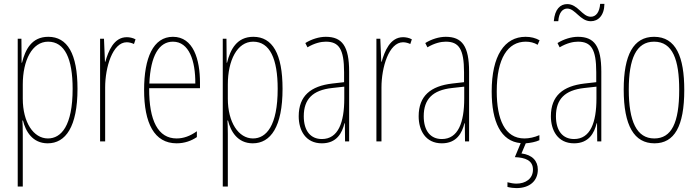

<svg xmlns="http://www.w3.org/2000/svg" viewBox="-20 -726 3580 986"><path d="M228 -537C143 -537 110 -472 93 -404H91L90 -527H71V232H97V-37C97 -69 96 -95 95 -107H98C111 -53 146 10 225 10C317 10 378 -75 378 -270C378 -450 326 -537 228 -537ZM227 -512C313 -512 353 -424 353 -270C353 -79 294 -15 226 -15C152 -15 97 -98 97 -219V-292C97 -416 145 -512 227 -512Z M631 -535C564 -535 536 -462 521 -409H519L514 -527H494V0H520V-277C520 -380 558 -509 631 -509C645 -509 660 -504 668 -500L676 -524C662 -532 644 -535 631 -535Z M868 -537C767 -537 720 -429 720 -264C720 -94 772 10 887 10C928 10 963 -3 991 -22V-52C956 -27 922 -15 887 -15C792 -15 745 -106 746 -273H1007V-301C1007 -421 973 -537 868 -537ZM868 -512C951 -512 984 -414 983 -297H747C753 -442 798 -512 868 -512Z M1281 -537C1196 -537 1163 -472 1146 -404H1144L1143 -527H1124V232H1150V-37C1150 -69 1149 -95 1148 -107H1151C1164 -53 1199 10 1278 10C1370 10 1431 -75 1431 -270C1431 -450 1379 -537 1281 -537ZM1280 -512C1366 -512 1406 -424 1406 -270C1406 -79 1347 -15 1279 -15C1205 -15 1150 -98 1150 -219V-292C1150 -416 1198 -512 1280 -512Z M1653 -537C1619 -537 1580 -525 1548 -505L1559 -483C1596 -505 1629 -512 1653 -512C1720 -512 1747 -475 1747 -355V-304L1686 -297C1576 -284 1514 -234 1514 -129C1514 -57 1549 10 1633 10C1709 10 1737 -43 1749 -93H1751L1752 0H1773V-358C1773 -489 1737 -537 1653 -537ZM1685 -274 1748 -281V-220C1748 -97 1717 -12 1633 -12C1575 -12 1540 -54 1540 -129C1540 -217 1586 -263 1685 -274Z M2050 -535C1983 -535 1955 -462 1940 -409H1938L1933 -527H1913V0H1939V-277C1939 -380 1977 -509 2050 -509C2064 -509 2079 -504 2087 -500L2095 -524C2081 -532 2063 -535 2050 -535Z M2269 -537C2235 -537 2196 -525 2164 -505L2175 -483C2212 -505 2245 -512 2269 -512C2336 -512 2363 -475 2363 -355V-304L2302 -297C2192 -284 2130 -234 2130 -129C2130 -57 2165 10 2249 10C2325 10 2353 -43 2365 -93H2367L2368 0H2389V-358C2389 -489 2353 -537 2269 -537ZM2301 -274 2364 -281V-220C2364 -97 2333 -12 2249 -12C2191 -12 2156 -54 2156 -129C2156 -217 2202 -263 2301 -274Z M2742 145C2742 100 2713 69 2658 62L2680 10C2704 8 2731 3 2750 -6V-32C2725 -21 2698 -15 2673 -15C2572 -15 2531 -114 2531 -257C2531 -427 2588 -512 2680 -512C2702 -512 2723 -507 2741 -496L2751 -519C2730 -531 2706 -537 2679 -537C2571 -537 2505 -440 2505 -256C2505 -101 2552 0 2654 9L2624 81C2678 83 2717 98 2717 145C2717 192 2679 217 2632 217C2619 217 2600 214 2586 210V234C2601 238 2620 240 2632 240C2700 240 2742 203 2742 145Z M2824 -617H2847C2850 -662 2870 -682 2893 -682C2935 -682 2959 -617 3014 -617C3051 -617 3083 -645 3084 -706H3062C3059 -664 3041 -640 3014 -640C2970 -640 2948 -705 2893 -705C2858 -705 2829 -680 2824 -617ZM2948 -537C2914 -537 2875 -525 2843 -505L2854 -483C2891 -505 2924 -512 2948 -512C3015 -512 3042 -475 3042 -355V-304L2981 -297C2871 -284 2809 -234 2809 -129C2809 -57 2844 10 2928 10C3004 10 3032 -43 3044 -93H3046L3047 0H3068V-358C3068 -489 3032 -537 2948 -537ZM2980 -274 3043 -281V-220C3043 -97 3012 -12 2928 -12C2870 -12 2835 -54 2835 -129C2835 -217 2881 -263 2980 -274Z M3494 -264C3494 -433 3452 -537 3339 -537C3233 -537 3183 -444 3183 -266C3183 -80 3237 10 3341 10C3443 10 3494 -77 3494 -264ZM3209 -266C3209 -424 3247 -512 3339 -512C3435 -512 3468 -418 3468 -265C3468 -94 3428 -15 3340 -15C3250 -15 3209 -102 3209 -266Z"/></svg>

Font: Noto Sans Arabic ExtCond Thin
Style: Regular
Weight: 100
Width: 2
Designer: Monotype Design Team, Nadine Chahine, Nizar Qandah and Khaled Hosny
Foundry: Monotype Imaging Inc.
Version: Version 2.012